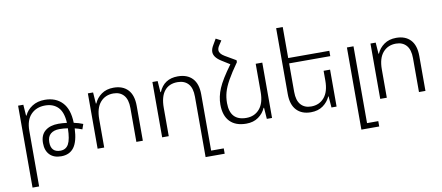

<svg xmlns="http://www.w3.org/2000/svg" viewBox="-82 -1096 3833 1664"><g transform="rotate(-10 1834.5 -264.0)"><path d="M600 -188Q567 -201 536 -208Q531 -94 492.5 -42Q454 10 380 10Q315 10 279 -27Q243 -64 243 -130Q243 -201 286.5 -236.5Q330 -272 403 -272Q436 -272 478 -267Q473 -362 430.5 -405Q388 -448 317 -448Q240 -448 192.5 -399Q145 -350 145 -256V234H87V-487H133L140 -390H144Q165 -437 211.5 -467Q258 -497 323 -497Q419 -497 476 -437Q533 -377 536 -257Q580 -248 616 -233ZM478 -219Q442 -225 404 -225Q355 -225 326.5 -201Q298 -177 298 -128Q298 -39 381 -39Q430 -39 453 -80.5Q476 -122 478 -219Z M701 -487H747L754 -388H758Q778 -435 821.5 -466Q865 -497 928 -497Q1009 -497 1054 -449Q1099 -401 1099 -307V0H1042V-298Q1042 -373 1009 -410.5Q976 -448 918 -448Q846 -448 802.5 -397.5Q759 -347 759 -249V0H701Z M1610 -298Q1610 -374 1576.5 -411Q1543 -448 1482 -448Q1408 -448 1367.5 -398Q1327 -348 1327 -249V0H1269V-487H1315L1322 -388H1326Q1372 -497 1493 -497Q1576 -497 1621.5 -449Q1667 -401 1667 -307V187H1778V234H1610Z M2236 -487V0H2190L2183 -99H2179Q2159 -52 2115.5 -21Q2072 10 2009 10Q1915 10 1865 -42Q1815 -94 1815 -192Q1815 -261 1845 -332.5Q1875 -404 1961 -521L1889 -566Q1825 -606 1825 -653Q1825 -680 1845 -712L1874 -762L1920 -738L1895 -700Q1880 -678 1880 -659Q1880 -628 1924 -602L2020 -546V-529Q1962 -447 1930.5 -390.5Q1899 -334 1886.5 -289Q1874 -244 1874 -195Q1874 -39 2018 -39Q2090 -39 2134 -90Q2178 -141 2178 -239V-487Z M2464 -440V-189Q2464 -114 2497 -76.5Q2530 -39 2588 -39Q2660 -39 2703.5 -90Q2747 -141 2747 -239V-325H2804V0H2759L2751 -99H2748Q2727 -52 2684 -21Q2641 10 2577 10Q2497 10 2451.5 -38.5Q2406 -87 2406 -180V-760H2464V-487H2826V-440Z M2981 -489H3039V187H3138V234H2981Z M3188 -487H3234L3241 -388H3245Q3265 -435 3308.5 -466Q3352 -497 3415 -497Q3496 -497 3541 -449Q3586 -401 3586 -307V0H3529V-298Q3529 -373 3496 -410.5Q3463 -448 3405 -448Q3333 -448 3289.5 -397.5Q3246 -347 3246 -249V0H3188Z"/></g></svg>

Font: Noto Sans Armenian Light
Style: Regular
Weight: 300
Designer: Monotype Design team
Foundry: Monotype Imaging Inc.
Version: Version 1.000